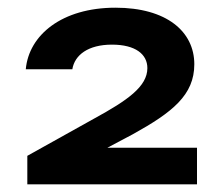

<svg xmlns="http://www.w3.org/2000/svg" viewBox="-20 -888 583 499"><path d="M168 -708C174 -745 209 -772 271 -772C332 -772 363 -747 363 -711C363 -663 311 -627 225 -580L51 -483V-409H492V-504H259L325 -539C428 -596 485 -641 485 -721C485 -806 413 -868 280 -868C141 -868 55 -797 47 -708Z"/></svg>

Font: Bounded Med
Style: Regular
Weight: 500
Designer: Vlad Churkin
Version: Version 3.0